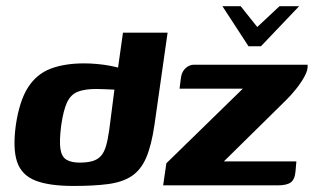

<svg xmlns="http://www.w3.org/2000/svg" viewBox="-20 -613 1038 635"><path d="M715.5 -592.6H775.9L830.8 -523.7L904.6 -592.6H969.4L843 -460H801.9ZM223.1 2Q141.9 2 96.5 -16.1Q51.1 -34.2 36.4 -78Q21.8 -121.9 32.4 -199.6Q44.4 -279.9 72.8 -324.1Q101.2 -368.3 147.6 -385.9Q193.9 -403.4 258.4 -403.4Q278.3 -403.4 300.7 -401.4Q323.1 -399.4 344 -395.5Q364.9 -391.6 380.8 -386.3Q396.7 -381 403.7 -374.5L366.3 -359.9L386.7 -505H534.3L491 -201Q481 -132 463.5 -91.5Q446 -51 415.7 -30.8Q385.4 -10.7 338.3 -4.3Q291.2 2 223.1 2ZM243.2 -75.2Q268.7 -75.2 285.8 -80.2Q302.8 -85.1 313.6 -97.1Q324.4 -109 330.6 -130.1Q336.8 -151.1 341.3 -183.6L358.4 -316.5Q352.7 -316.8 342.3 -317.3Q332 -317.8 320.5 -318.2Q309 -318.7 298 -318.7Q259.9 -318.7 237 -309.5Q214.1 -300.4 201.9 -274.7Q189.7 -248.9 182.4 -198.3Q175.9 -147.1 179.8 -120.8Q183.7 -94.5 199.7 -84.9Q215.8 -75.2 243.2 -75.2ZM720.4 -79.2H960.2L957.4 -46.7Q955.2 -19.7 941.8 -9.8Q928.3 0 899.4 0H519.6L530.2 -73L783.2 -319.8H573.8L578.6 -357.2Q581.7 -376.9 594.1 -387.9Q606.6 -399 621.8 -399H997.4Q999.1 -382.4 987.5 -360.9Q975.9 -339.4 958.9 -318.3Q941.9 -297.2 925.4 -281.1Z"/></svg>

Font: Genos Thin
Style: Italic
Weight: 100
Italic angle: -8°
Designer: Robert E. Leuschke
Foundry: Robert E. Leuschke
Version: Version 1.010